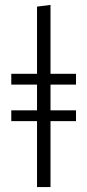

<svg xmlns="http://www.w3.org/2000/svg" viewBox="-20 -763 356 783"><path d="M186 0H131V-269H26V-313H131V-418H26V-462H131V-736L186 -743V-462H290V-418H186V-313H290V-269H186Z"/></svg>

Font: Trujillo Light
Style: Regular
Weight: 300
Designer: Fira Sans original fonts by bBox Type GmbH, Carrois Corporate GbR, & Edenspiekermann AG / Changes by Cristiano Sobral
Foundry: Fira Sans original fonts by bBox Type GmbH, Carrois Corporate GbR, & Edenspiekermann AG / Changes by Cristiano Sobral
Version: Version 4.301;July 28, 2020;FontCreator 13.0.0.2655 64-bit